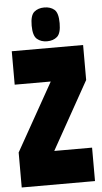

<svg xmlns="http://www.w3.org/2000/svg" viewBox="-61 -946 521 984"><g transform="rotate(-5 200.0 -454.5)"><path d="M10 0V-180L205 -527V-528H20V-700H387V-520L193 -173V-172H387V0ZM205 -735Q174 -735 153.5 -752.5Q133 -770 133 -822Q133 -875 153.5 -892Q174 -909 205 -909Q237 -909 257 -892Q277 -875 277 -822Q277 -770 257 -752.5Q237 -735 205 -735Z"/></g></svg>

Font: Georama ExtraCondensed Black
Style: Regular
Weight: 900
Width: 2
Designer: Jean-Baptiste Levee
Foundry: Production Type
Version: Version 1.000